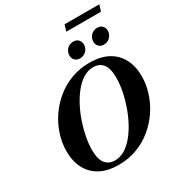

<svg xmlns="http://www.w3.org/2000/svg" viewBox="-238 -1195 1262 1360"><g transform="rotate(-30 393.0 -515.0)"><path d="M219.5 -173Q219.5 -98 247.2 -62.8Q275 -27.5 325.5 -27.5Q368 -27.5 406.8 -51.2Q445.5 -75 479 -116Q512.5 -157 539.2 -208.8Q566 -260.5 585.2 -317Q604.5 -373.5 614.8 -429Q625 -484.5 625 -532Q625 -607 597.8 -642.2Q570.5 -677.5 519 -677.5Q476.5 -677.5 437.8 -653.8Q399 -630 365.8 -589Q332.5 -548 305.5 -496.2Q278.5 -444.5 259.5 -388Q240.5 -331.5 230 -276Q219.5 -220.5 219.5 -173ZM786.5 -450.5Q786.5 -383 765 -316.2Q743.5 -249.5 703.8 -190.2Q664 -131 608 -85Q552 -39 482.8 -13Q413.5 13 333.5 13Q243 13 182 -20.2Q121 -53.5 89.8 -113.8Q58.5 -174 58.5 -254.5Q58.5 -322 79.8 -388.8Q101 -455.5 141 -514.8Q181 -574 236.8 -620Q292.5 -666 362 -692Q431.5 -718 511.5 -718Q602 -718 663 -684.8Q724 -651.5 755.2 -591.5Q786.5 -531.5 786.5 -450.5ZM470.5 -777.5Q445.5 -777.5 430.5 -793.5Q415.5 -809.5 415.5 -832Q415.5 -851.5 424.8 -868.2Q434 -885 450.5 -895Q467 -905 489 -905Q514 -905 529 -889Q544 -873 544 -850.5Q544 -831.5 535 -814.8Q526 -798 509.5 -787.8Q493 -777.5 470.5 -777.5ZM666 -777.5Q641 -777.5 626 -793.5Q611 -809.5 611 -832Q611 -851.5 620.2 -868.2Q629.5 -885 646 -895Q662.5 -905 684.5 -905Q709.5 -905 724.5 -889Q739.5 -873 739.5 -850.5Q739.5 -831.5 730.2 -814.8Q721 -798 704.8 -787.8Q688.5 -777.5 666 -777.5ZM481 -990 496.5 -1041.5H780.5L764.5 -990Z"/></g></svg>

Font: Newsreader 60pt
Style: Bold Italic
Weight: 700
Italic angle: -17°
Designer: Hugues Gentile
Foundry: Production Type
Version: Version 1.003